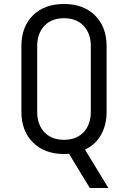

<svg xmlns="http://www.w3.org/2000/svg" viewBox="-20 -760 640 960"><path d="M522 180H429L325 9L300 10Q203 10 145 -47.5Q87 -105 87 -201V-529Q87 -626 144.5 -683Q202 -740 300 -740Q398 -740 455.5 -682.5Q513 -625 513 -529V-201Q513 -135 485 -85.5Q457 -36 405 -12ZM434 -201V-529Q434 -593 398 -631Q362 -669 300 -669Q238 -669 202 -631Q166 -593 166 -529V-201Q166 -137 202 -99Q238 -61 300 -61Q362 -61 398 -99Q434 -137 434 -201Z"/></svg>

Font: JetBrains Mono Semi Light
Style: Regular
Weight: 350
Monospace: yes
Designer: Philipp Nurullin, Konstantin Bulenkov
Foundry: JetBrains
Version: 2.002